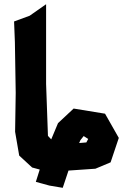

<svg xmlns="http://www.w3.org/2000/svg" viewBox="-20 -774 585 913"><path d="M46.9 -671.9 50.8 -574.2 54.7 -332 51.8 -147.5 71.3 -34.2 132.8 22.5 168.9 32.2 150.4 90.8 214.8 108.4 278.3 119.1 305.7 37.1 433.6 28.3 505.9 -2 544.9 -118.2 479.5 -233.4 330.1 -257.8 255.9 -188.5 223.6 -111.3 208 -127.9 199.2 -375V-753.9L121.1 -699.2ZM390.6 -96.7 356.4 -93.8 362.3 -107.4 377.9 -127 399.4 -113.3Z"/></svg>

Font: MaokenAssortedSans-Lite
Style: Lite
Weight: 400
Version: Version 1.400